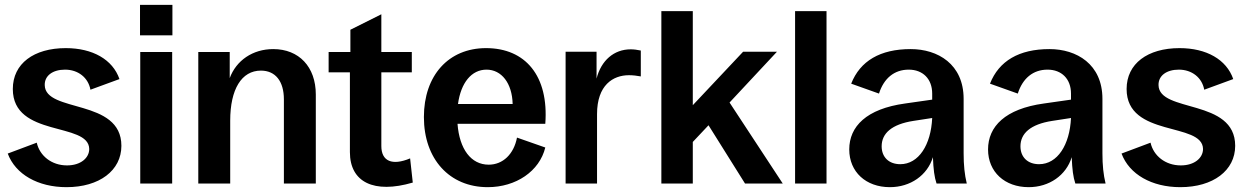

<svg xmlns="http://www.w3.org/2000/svg" viewBox="-20 -759 5152 794"><path d="M255 15C391 15 482 -54 482 -156C482 -353 167 -291 165 -407C164 -446 198 -471 249 -471C303 -471 345 -438 354 -388L474 -432C446 -513 363 -560 252 -560C120 -560 33 -496 33 -391C33 -189 347 -256 349 -143C349 -106 314 -75 257 -75C193 -75 144 -115 132 -169L12 -124C44 -38 137 15 255 15Z M560 0H692V-544H560ZM559 -613H693V-739H559Z M800 0H932V-260C932 -390 979 -467 1059 -467C1119 -467 1154 -423 1154 -348V0H1286V-368C1286 -483 1216 -556 1110 -556C1025 -556 957 -509 930 -436V-544H800Z M1687 -4 1676 -104C1602 -73 1557 -92 1557 -155V-460H1683V-544H1557V-700L1429 -636V-544H1339V-460H1427V-130C1427 -5 1527 43 1687 -4Z M1997 15C2114 15 2211 -51 2235 -149L2118 -190C2105 -122 2060 -78 2001 -78C1928 -78 1880 -142 1872 -247H2235C2250 -445 2153 -560 1990 -560C1835 -560 1733 -447 1733 -275C1733 -101 1839 15 1997 15ZM1874 -329C1886 -417 1930 -471 1992 -471C2054 -471 2098 -415 2100 -329Z M2319 0H2449V-287C2449 -407 2515 -448 2581 -448C2597 -448 2614 -446 2630 -443V-550C2616 -553 2602 -555 2588 -555C2519 -555 2466 -509 2447 -434V-545H2319Z M2715 0H2845V-172L2910 -241L3061 0H3217L2997 -335L3193 -545H3053L2845 -324V-713H2715Z M3268 0H3398V-713H3268Z M3660 15C3745 15 3815 -34 3838 -109C3840 -58 3844 -27 3853 0H3978C3969 -37 3965 -76 3965 -125V-350C3965 -494 3858 -556 3746 -556C3620 -556 3537 -507 3500 -413L3615 -372C3635 -435 3678 -471 3738 -471C3796 -471 3835 -433 3835 -372V-347L3723 -331C3563 -309 3492 -236 3492 -141C3492 -48 3561 15 3660 15ZM3626 -154C3626 -207 3667 -245 3757 -259L3835 -271C3830 -160 3779 -80 3703 -80C3656 -80 3626 -109 3626 -154Z M4234 15C4319 15 4389 -34 4412 -109C4414 -58 4418 -27 4427 0H4552C4543 -37 4539 -76 4539 -125V-350C4539 -494 4432 -556 4320 -556C4194 -556 4111 -507 4074 -413L4189 -372C4209 -435 4252 -471 4312 -471C4370 -471 4409 -433 4409 -372V-347L4297 -331C4137 -309 4066 -236 4066 -141C4066 -48 4135 15 4234 15ZM4200 -154C4200 -207 4241 -245 4331 -259L4409 -271C4404 -160 4353 -80 4277 -80C4230 -80 4200 -109 4200 -154Z M4861 15C4997 15 5088 -54 5088 -156C5088 -353 4773 -291 4771 -407C4770 -446 4804 -471 4855 -471C4909 -471 4951 -438 4960 -388L5080 -432C5052 -513 4969 -560 4858 -560C4726 -560 4639 -496 4639 -391C4639 -189 4953 -256 4955 -143C4955 -106 4920 -75 4863 -75C4799 -75 4750 -115 4738 -169L4618 -124C4650 -38 4743 15 4861 15Z"/></svg>

Font: Ronzino
Style: Bold
Weight: 700
Designer: Nunzio Mazzaferro
Foundry: Collletttivo
Version: Version 1.000;Glyphs 3.3 (3337)